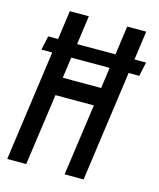

<svg xmlns="http://www.w3.org/2000/svg" viewBox="-119 -862 807 976"><g transform="rotate(15 284.0 -374.0)"><path d="M113 30 166 -347H368L315 30H415L496 -552H552L568 -626H507L528 -778H428L407 -626H205L226 -778H126L105 -626H53L37 -552H94L13 30ZM179 -442 194 -552H396L381 -442Z"/></g></svg>

Font: Smiley Sans Oblique
Style: Regular
Weight: 400
Italic angle: -8°
Designer: oooooohmygosh, Nagisa Chen, Janine Sui, Heda Shi, Jian Li
Foundry: atelierAnchor
Version: Version 2.0.1